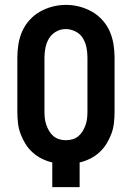

<svg xmlns="http://www.w3.org/2000/svg" viewBox="-20 -766 540 786"><path d="M194 0V-101Q172 -106 151 -116.5Q130 -127 113 -142.5Q96 -158 84 -177.5Q72 -197 64 -218.5Q56 -240 53.5 -263Q51 -286 51 -309V-530Q51 -558 55.5 -585.5Q60 -613 71 -638Q82 -663 101 -684Q120 -705 144 -718.5Q168 -732 195 -739Q222 -746 250 -746Q278 -746 305 -739Q332 -732 356 -718.5Q380 -705 399 -684Q418 -663 429 -638Q440 -613 444.5 -585.5Q449 -558 449 -530V-309Q449 -286 446.5 -263Q444 -240 436 -218.5Q428 -197 416 -177.5Q404 -158 387 -142.5Q370 -127 349 -116.5Q328 -106 306 -101V0ZM250 -192Q264 -192 277.5 -196Q291 -200 301.5 -209Q312 -218 319 -230Q326 -242 330.5 -255Q335 -268 336.5 -281.5Q338 -295 338 -309V-530Q338 -551 334 -571.5Q330 -592 319 -610Q308 -628 288.5 -637.5Q269 -647 249 -647Q228 -647 209.5 -636.5Q191 -626 180.5 -608.5Q170 -591 166 -570.5Q162 -550 162 -530V-309Q162 -295 163.5 -281.5Q165 -268 169.5 -255Q174 -242 181 -230Q188 -218 198.5 -209Q209 -200 222.5 -196Q236 -192 250 -192Z"/></svg>

Font: Iosevka SS08 Regular
Style: Bold
Weight: 700
Monospace: yes
Designer: Belleve Invis
Foundry: Belleve Invis
Version: Version 16.3.4; ttfautohint (v1.8.4)